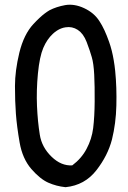

<svg xmlns="http://www.w3.org/2000/svg" viewBox="-20 -776 540 808"><path d="M255.4 11.7Q217.3 7.8 183.1 -7.3Q148.9 -22.5 111.8 -64.9Q93.3 -86.4 80.8 -114.5Q68.4 -142.6 62.5 -176.8Q50.8 -244.6 46.9 -297.1Q43 -349.6 43 -413.6Q43 -478 61.5 -554.7Q80.6 -631.8 120.6 -674.8Q133.8 -689 145.8 -700.2Q157.7 -711.4 168.5 -719.5Q179.2 -727.5 188.5 -732.9Q216.8 -747.6 253.9 -754.4Q272.9 -757.8 293 -754.6Q313 -751.5 334 -741.7Q355 -731.9 371.1 -718.3Q387.2 -704.6 398.4 -687Q409.7 -669.9 419.7 -648.2Q429.7 -626.5 439 -600.1Q445.3 -582.5 450.2 -563Q455.1 -543.5 458.7 -522Q462.4 -500.5 464.8 -477.1Q471.7 -407.2 469.7 -332Q468.8 -293.9 464.1 -258.3Q459.5 -222.7 451.2 -189Q433.6 -121.1 385.7 -59.6Q336.9 3.4 256.3 11.7H255.9ZM284.2 -80.1Q323.2 -109.4 344.2 -149.4Q366.2 -190.4 372.1 -236.8Q377.9 -284.7 378.4 -348.6Q378.9 -413.1 376.5 -461.4Q374 -509.8 366.2 -535.6Q358.9 -561.5 344.7 -599.1Q341.3 -607.9 337.2 -615.7Q333 -623.5 328.4 -629.9Q323.7 -636.2 318.4 -641.4Q313 -646.5 307.1 -650.4Q283.7 -665.5 255.9 -661.1Q246.1 -659.7 237.3 -656.2Q228.5 -652.8 219.7 -647.2Q210.9 -641.6 202.6 -633.8Q177.7 -610.8 162.1 -574.2Q146.5 -537.6 139.6 -466.8Q132.8 -395.5 135.7 -329.6Q137.2 -296.4 140.1 -266.4Q143.1 -236.3 147.5 -209Q155.8 -156.2 197.3 -116.2Q237.8 -77.1 284.2 -80.1Z"/></svg>

Font: NaikaiFont
Style: SemiBold
Weight: 600
Version: Version 1.89